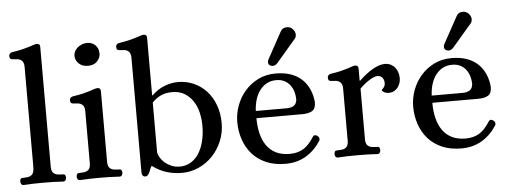

<svg xmlns="http://www.w3.org/2000/svg" viewBox="-49 -861 2671 1008"><g transform="rotate(-5 1286.5 -357.5)"><path d="M98 -591Q98 -604 98 -616.5Q98 -629 93.5 -638.5Q89 -648 78.5 -653.5Q68 -659 47 -659Q38 -659 30.5 -661.5Q23 -664 23 -679Q23 -685 27 -690Q31 -695 39 -697Q73 -702 95 -707.5Q117 -713 131 -717.5Q145 -722 153.5 -725Q162 -728 170 -729Q178 -730 183.5 -726Q189 -722 189 -710V-103Q189 -90 189 -77.5Q189 -65 193.5 -55.5Q198 -46 209 -40.5Q220 -35 241 -35Q250 -35 256.5 -33.5Q263 -32 264 -17Q264 -9 260 -3Q256 3 248 3Q219 1 194.5 0.5Q170 0 143 0Q116 0 92 0.5Q68 1 39 3Q31 3 27 -3Q23 -9 23 -17Q24 -32 30.5 -33.5Q37 -35 46 -35Q67 -35 77.5 -40.5Q88 -46 92.5 -55.5Q97 -65 97.5 -77.5Q98 -90 98 -103Z M430 -591Q419 -591 407.5 -594Q396 -597 386.5 -604.5Q377 -612 370.5 -623.5Q364 -635 364 -652Q364 -660 368.5 -670.5Q373 -681 382.5 -690Q392 -699 406 -705Q420 -711 439 -711Q448 -711 458 -707.5Q468 -704 476.5 -696.5Q485 -689 490.5 -677.5Q496 -666 496 -649Q496 -628 479 -609.5Q462 -591 430 -591ZM486 -103Q486 -90 486 -77.5Q486 -65 490.5 -55.5Q495 -46 506 -40.5Q517 -35 538 -35Q547 -35 553.5 -33.5Q560 -32 561 -17Q561 -9 557 -3Q553 3 545 3Q516 1 491.5 0.5Q467 0 440 0Q413 0 389 0.5Q365 1 336 3Q328 3 324 -3Q320 -9 320 -17Q322 -32 328 -33.5Q334 -35 344 -35Q365 -35 375.5 -40.5Q386 -46 390.5 -55.5Q395 -65 395 -77.5Q395 -90 395 -103V-332Q395 -345 395 -357.5Q395 -370 390.5 -379.5Q386 -389 375.5 -394.5Q365 -400 344 -400Q335 -400 327.5 -402.5Q320 -405 320 -420Q320 -426 324 -431Q328 -436 336 -438Q370 -443 392 -448.5Q414 -454 428 -458.5Q442 -463 450.5 -466Q459 -469 467 -470Q475 -471 480.5 -467Q486 -463 486 -451Z M661 -590Q661 -603 661 -615.5Q661 -628 656.5 -637.5Q652 -647 641.5 -652.5Q631 -658 610 -658Q601 -658 593.5 -660.5Q586 -663 586 -678Q586 -684 590 -689Q594 -694 602 -696Q636 -701 658 -706.5Q680 -712 694 -716.5Q708 -721 716.5 -724Q725 -727 733 -728Q741 -729 746.5 -725Q752 -721 752 -709V-407H755Q785 -437 821.5 -451Q858 -465 893 -465Q937 -465 975.5 -448Q1014 -431 1042.5 -400Q1071 -369 1087 -325.5Q1103 -282 1103 -230Q1103 -179 1084 -134.5Q1065 -90 1033.5 -57.5Q1002 -25 960.5 -6.5Q919 12 874 12Q785 12 720 -37H715Q711 -29 708 -20.5Q705 -12 701 -4Q697 4 692 9Q687 14 680 14Q671 14 666 8Q661 2 661 -6ZM1001 -226Q1001 -261 993 -295Q985 -329 967.5 -355.5Q950 -382 923 -398.5Q896 -415 858 -415Q824 -415 798 -403Q772 -391 752 -369V-105Q754 -94 762 -80Q770 -66 784.5 -53Q799 -40 819 -31Q839 -22 865 -22Q895 -22 920 -36Q945 -50 963 -76.5Q981 -103 991 -141Q1001 -179 1001 -226Z M1450 -278Q1474 -278 1488 -287.5Q1502 -297 1504 -320Q1504 -341 1498 -361Q1492 -381 1480 -396.5Q1468 -412 1450 -421Q1432 -430 1408 -430Q1357 -430 1324 -390Q1291 -350 1287 -278ZM1605 -93Q1574 -44 1527 -16Q1480 12 1419 12Q1361 12 1317 -7Q1273 -26 1244 -59Q1215 -92 1200 -136Q1185 -180 1185 -229Q1185 -272 1200.5 -314.5Q1216 -357 1245 -390.5Q1274 -424 1315 -444.5Q1356 -465 1408 -465Q1454 -465 1488.5 -452.5Q1523 -440 1546.5 -417.5Q1570 -395 1583.5 -364Q1597 -333 1600 -297Q1600 -262 1580.5 -251Q1561 -240 1530 -240H1287Q1287 -196 1296 -159Q1305 -122 1324 -95Q1343 -68 1373 -53Q1403 -38 1445 -38Q1487 -38 1517 -56Q1547 -74 1575 -119Q1583 -129 1597 -120Q1605 -115 1607 -107Q1609 -99 1605 -93ZM1421 -518Q1410 -506 1397 -506Q1387 -506 1380 -511.5Q1373 -517 1373 -528Q1373 -535 1377 -542L1452 -679Q1463 -702 1488 -702Q1506 -702 1518.5 -688.5Q1531 -675 1531 -660Q1531 -646 1523 -637Z M1754 -332Q1754 -345 1754 -357.5Q1754 -370 1749.5 -379.5Q1745 -389 1734.5 -394.5Q1724 -400 1703 -400Q1694 -400 1686.5 -402.5Q1679 -405 1679 -420Q1679 -426 1683 -431Q1687 -436 1695 -438Q1729 -443 1751 -448.5Q1773 -454 1787 -458.5Q1801 -463 1809 -466Q1817 -469 1825 -470Q1833 -471 1838.5 -467Q1844 -463 1844 -451V-389H1847Q1881 -422 1917 -443.5Q1953 -465 1983 -465Q2001 -465 2014.5 -458Q2028 -451 2037 -439.5Q2046 -428 2050.5 -413.5Q2055 -399 2055 -384Q2055 -371 2051 -358.5Q2047 -346 2039 -335.5Q2031 -325 2019 -318.5Q2007 -312 1991 -312Q1975 -312 1965.5 -318.5Q1956 -325 1955 -328Q1955 -330 1964.5 -340Q1974 -350 1974 -365Q1974 -383 1964.5 -394Q1955 -405 1939 -405Q1922 -405 1895.5 -388Q1869 -371 1845 -347V-103Q1845 -90 1845 -77.5Q1845 -65 1849.5 -55.5Q1854 -46 1865 -40.5Q1876 -35 1897 -35Q1906 -35 1912.5 -33.5Q1919 -32 1920 -17Q1920 -9 1916 -3Q1912 3 1904 3Q1875 1 1850.5 0.5Q1826 0 1799 0Q1772 0 1748 0.5Q1724 1 1695 3Q1687 3 1683 -3Q1679 -9 1679 -17Q1681 -32 1687 -33.5Q1693 -35 1703 -35Q1724 -35 1734.5 -40.5Q1745 -46 1749.5 -55.5Q1754 -65 1754 -77.5Q1754 -90 1754 -103Z M2377 -278Q2401 -278 2415 -287.5Q2429 -297 2431 -320Q2431 -341 2425 -361Q2419 -381 2407 -396.5Q2395 -412 2377 -421Q2359 -430 2335 -430Q2284 -430 2251 -390Q2218 -350 2214 -278ZM2532 -93Q2501 -44 2454 -16Q2407 12 2346 12Q2288 12 2244 -7Q2200 -26 2171 -59Q2142 -92 2127 -136Q2112 -180 2112 -229Q2112 -272 2127.5 -314.5Q2143 -357 2172 -390.5Q2201 -424 2242 -444.5Q2283 -465 2335 -465Q2381 -465 2415.5 -452.5Q2450 -440 2473.5 -417.5Q2497 -395 2510.5 -364Q2524 -333 2527 -297Q2527 -262 2507.5 -251Q2488 -240 2457 -240H2214Q2214 -196 2223 -159Q2232 -122 2251 -95Q2270 -68 2300 -53Q2330 -38 2372 -38Q2414 -38 2444 -56Q2474 -74 2502 -119Q2510 -129 2524 -120Q2532 -115 2534 -107Q2536 -99 2532 -93ZM2348 -518Q2337 -506 2324 -506Q2314 -506 2307 -511.5Q2300 -517 2300 -528Q2300 -535 2304 -542L2379 -679Q2390 -702 2415 -702Q2433 -702 2445.5 -688.5Q2458 -675 2458 -660Q2458 -646 2450 -637Z"/></g></svg>

Font: Alice
Style: Regular
Weight: 400
Designer: Cyreal (www.cyreal.org)
Foundry: Cyreal (www.cyreal.org)
Version: Version 1.010